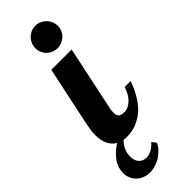

<svg xmlns="http://www.w3.org/2000/svg" viewBox="-347 -730 962 962"><g transform="rotate(-45 133.5 -249.5)"><path d="M309.1 -179.2Q294.9 -138.7 277.6 -108.9Q260.3 -79.1 241.5 -58.6Q222.7 -38.1 202.9 -25.4Q183.1 -12.7 164.6 -5.9Q146 1 129.2 3.4Q112.3 5.9 99.1 5.9Q86.4 5.9 76.7 3.9Q59.6 19 49.6 40.8Q39.6 62.5 39.6 87.9Q39.6 115.7 54.7 132.3Q69.8 148.9 94.7 148.9Q113.3 148.9 131.6 138.7Q149.9 128.4 166.5 109.9L183.6 132.8Q175.8 150.4 161.9 165Q147.9 179.7 130.9 190.7Q113.8 201.7 94.2 207.8Q74.7 213.9 55.7 213.9Q34.2 213.9 16.1 207Q-2 200.2 -15.1 187.7Q-28.3 175.3 -35.9 158.2Q-43.5 141.1 -43.5 121.1Q-43.5 83.5 -22 51.8Q-0.5 20 42 -7.8Q19 -20.5 5.6 -46.4Q-7.8 -72.3 -7.8 -113.8Q-7.8 -127.4 -5.9 -143.8Q-3.9 -160.2 0 -179.2L67.9 -500H211.9L140.1 -160.2Q137.7 -151.9 137 -143.8Q136.2 -135.7 136.2 -127.9Q136.2 -106.9 146 -98.9Q155.8 -90.8 176.8 -90.8Q191.4 -90.8 205.3 -97.4Q219.2 -104 231 -115.7Q242.7 -127.4 252 -143.8Q261.2 -160.2 267.1 -179.2ZM247.1 -632.8Q247.1 -616.2 240.7 -601.8Q234.4 -587.4 223.4 -576.9Q212.4 -566.4 198 -560.3Q183.6 -554.2 167 -554.2Q150.4 -554.2 136 -560.3Q121.6 -566.4 110.8 -576.9Q100.1 -587.4 94 -601.8Q87.9 -616.2 87.9 -632.8Q87.9 -649.4 94 -663.8Q100.1 -678.2 110.8 -689.2Q121.6 -700.2 136 -706.5Q150.4 -712.9 167 -712.9Q183.6 -712.9 198 -706.5Q212.4 -700.2 223.4 -689.2Q234.4 -678.2 240.7 -663.8Q247.1 -649.4 247.1 -632.8Z"/></g></svg>

Font: Lobster
Style: Regular
Weight: 400
Designer: Pablo Impallari
Foundry: Pablo Impallari
Version: Version 1.007; ttfautohint (v1.1) -l 8 -r 50 -G 50 -x 14 -D 